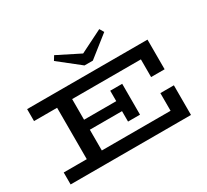

<svg xmlns="http://www.w3.org/2000/svg" viewBox="-179 -1231 1634 1514"><g transform="rotate(-30 638.0 -474.0)"><path d="M64 0V-109H1037V-270H1160V0ZM274 -60V-616H411V-60ZM326 -298V-389H767V-298ZM704 -203V-484H813V-203ZM1037 -416V-577H64V-686H1160V-416ZM872 -948 895 -909 704 -758H628L437 -909L461 -948L666 -845Z"/></g></svg>

Font: BioRhyme Expanded SemiBold
Style: Regular
Weight: 600
Width: 7
Designer: Aoife Mooney
Foundry: Aoife Mooney Type
Version: Version 1.600;gftools[0.9.33]